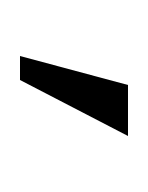

<svg xmlns="http://www.w3.org/2000/svg" viewBox="2 -724 148 192"><g transform="rotate(90 76.0 -628.0)"><path d="M36 -574 65 -682H116L60 -574Z"/></g></svg>

Font: Moniqa Paragraph
Style: Regular
Weight: 400
Designer: Rajesh Rajput
Foundry: Rajesh Rajput
Version: Version 1.000